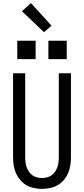

<svg xmlns="http://www.w3.org/2000/svg" viewBox="-20 -1206 540 1234"><path d="M250 8Q224 8 198 2.5Q172 -3 149.5 -16Q127 -29 110 -49Q93 -69 82.5 -93Q72 -117 68 -143Q64 -169 64 -195V-735H142V-195Q142 -179 144 -162.5Q146 -146 151.5 -131Q157 -116 166 -102.5Q175 -89 188.5 -79.5Q202 -70 218 -66Q234 -62 250 -62Q266 -62 282 -66Q298 -70 311.5 -79.5Q325 -89 334 -102.5Q343 -116 348.5 -131Q354 -146 356 -162.5Q358 -179 358 -195V-735H436V-195Q436 -169 432 -143Q428 -117 417.5 -93Q407 -69 390 -49Q373 -29 350.5 -16Q328 -3 302 2.5Q276 8 250 8ZM291 -826V-944H409V-826ZM91 -826V-944H209V-826ZM263 -999 121 -1134 179 -1186 311 -1041Z"/></svg>

Font: Iosevka SS04
Style: Regular
Weight: 400
Monospace: yes
Designer: Belleve Invis
Foundry: Belleve Invis
Version: Version 19.0.0; ttfautohint (v1.8.4)